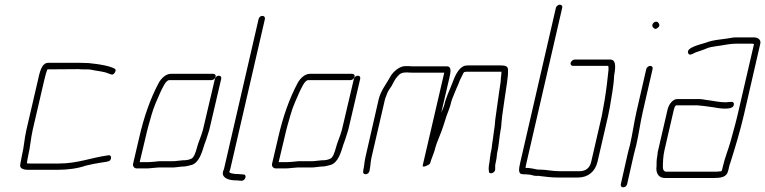

<svg xmlns="http://www.w3.org/2000/svg" viewBox="-20 -743 3276 822"><path d="M324 -474H186C157 -474 149 -429 142 -398L93 -187C84 -147 83 -115 74 -78C71 -66 70 -54 67 -41C62 -21 80 -16 101 -16H227C270 -16 314 -22 348 -34C368 -39 398 -45 420 -48L435 -50L441 -52C458 -52 462 -82 443 -78C369 -68 313 -43 233 -43H107C103 -43 99 -43 95 -44C97 -55 98 -66 101 -78C110 -116 111 -146 120 -187L169 -398C172 -411 178 -435 183 -446L318 -447C323 -446 329 -446 335 -446H352C356 -446 361 -446 367 -445C392 -439 424 -438 445 -428L454 -425C461 -422 467 -424 472 -433C477 -442 476 -447 469 -450L460 -454C442 -461 415 -466 393 -469L376 -471C370 -472 364 -472 359 -473C349 -473 335 -474 324 -474Z M892 -427H712C690 -427 671 -408 660 -389C624 -322 596 -242 576 -154L550 -43C547 -32 554 -23 564 -22H609C616 -22 626 -23 635 -24L659 -26H716C721 -26 727 -26 734 -27L751 -29C757 -30 762 -30 766 -30C775 -30 793 -35 801 -37C832 -47 844 -88 855 -124L863 -146C869 -164 870 -167 876 -187L927 -405C929 -413 925 -419 917 -419C909 -419 902 -413 900 -405L849 -188C844 -169 842 -166 836 -149L828 -127C822 -109 817 -81 805 -68C799 -61 781 -57 771 -57C766 -57 761 -57 755 -56L736 -54C731 -53 727 -53 722 -53H664C650 -52 630 -49 615 -49H578L603 -154C610 -186 620 -222 629 -252C639 -288 655 -321 668 -351C675 -364 689 -400 705 -400H885C893 -400 901 -406 903 -414C905 -422 900 -427 892 -427Z M1087 -661 940 -24C939 -20 938 -16 936 -12C926 16 954 27 981 29C988 29 995 29 1002 30L1014 31C1031 31 1039 4 1022 4L1011 3C1003 2 996 2 989 2C982 1 960 -1 962 -8C964 -13 966 -19 967 -24L1114 -661C1116 -669 1111 -675 1103 -675C1095 -675 1089 -669 1087 -661Z M1487 -427H1307C1285 -427 1266 -408 1255 -389C1219 -322 1191 -242 1171 -154L1145 -43C1142 -32 1149 -23 1159 -22H1204C1211 -22 1221 -23 1230 -24L1254 -26H1311C1316 -26 1322 -26 1329 -27L1346 -29C1352 -30 1357 -30 1361 -30C1370 -30 1388 -35 1396 -37C1427 -47 1439 -88 1450 -124L1458 -146C1464 -164 1465 -167 1471 -187L1522 -405C1524 -413 1520 -419 1512 -419C1504 -419 1497 -413 1495 -405L1444 -188C1439 -169 1437 -166 1431 -149L1423 -127C1417 -109 1412 -81 1400 -68C1394 -61 1376 -57 1366 -57C1361 -57 1356 -57 1350 -56L1331 -54C1326 -53 1322 -53 1317 -53H1259C1245 -52 1225 -49 1210 -49H1173L1198 -154C1205 -186 1215 -222 1224 -252C1234 -288 1250 -321 1263 -351C1270 -364 1284 -400 1300 -400H1480C1488 -400 1496 -406 1498 -414C1500 -422 1495 -427 1487 -427Z M2076 -54C2076 -49 2075 -45 2074 -41C2073 -36 2073 -30 2072 -22L2073 -11C2072 6 2099 -1 2100 -17V-28C2100 -34 2100 -38 2101 -41C2105 -57 2107 -71 2108 -86C2116 -119 2117 -151 2123 -185C2126 -196 2126 -207 2127 -218C2130 -255 2137 -292 2142 -331C2147 -370 2156 -410 2155 -444C2155 -461 2141 -463 2121 -463H1990C1985 -463 1979 -463 1972 -462C1944 -456 1927 -417 1916 -386C1905 -356 1890 -329 1882 -293C1879 -284 1875 -274 1871 -265C1871 -264 1870 -262 1869 -260L1904 -410C1909 -433 1915 -459 1893 -459H1750C1745 -459 1738 -459 1730 -460C1721 -460 1713 -460 1706 -459C1684 -454 1662 -434 1651 -415C1635 -384 1610 -356 1601 -317L1545 -72C1540 -52 1540 -35 1536 -18L1535 -11C1533 -3 1537 3 1545 3C1553 3 1560 -3 1562 -11L1563 -18C1567 -36 1566 -51 1571 -71L1628 -317C1629 -322 1631 -326 1633 -331C1639 -350 1645 -358 1656 -374C1665 -389 1670 -404 1682 -416C1693 -429 1701 -433 1723 -433C1731 -432 1738 -432 1744 -432H1882L1790 -36C1788 -29 1793 -28 1803 -32C1813 -36 1819 -40 1821 -43C1827 -64 1835 -80 1841 -100C1843 -109 1846 -119 1850 -130C1864 -164 1876 -195 1887 -232C1893 -253 1902 -271 1908 -292C1912 -311 1919 -328 1925 -342L1934 -364C1937 -371 1940 -377 1942 -382L1949 -400L1959 -420C1961 -425 1965 -435 1970 -435C1975 -436 1980 -436 1984 -436H2127L2126 -421C2123 -404 2125 -400 2122 -383L2118 -357C2113 -321 2107 -279 2102 -243C2099 -227 2099 -202 2095 -184L2091 -154C2090 -144 2088 -135 2087 -126C2086 -112 2085 -112 2084 -103C2083 -96 2081 -90 2080 -84C2080 -79 2079 -74 2078 -71C2078 -66 2077 -59 2076 -54Z M2433 -461H2584C2585 -458 2586 -451 2585 -442C2581 -403 2576 -360 2569 -317L2563 -283C2561 -272 2559 -259 2556 -245L2511 -50C2505 -24 2488 -10 2461 -10H2376C2343 -10 2319 -17 2289 -17C2285 -16 2281 -17 2277 -18C2267 -20 2253 -23 2242 -24H2230C2230 -29 2232 -37 2234 -46L2387 -710C2389 -717 2384 -723 2377 -723C2370 -723 2362 -717 2360 -710L2207 -46C2201 -19 2197 3 2219 3C2230 3 2239 4 2250 5C2261 8 2271 11 2284 10C2289 10 2291 10 2294 11C2316 14 2343 17 2370 17H2455C2497 17 2528 -8 2538 -50L2583 -245C2586 -260 2589 -273 2591 -285C2598 -328 2608 -379 2609 -417C2614 -446 2621 -488 2593 -488H2440C2433 -488 2425 -481 2423 -474C2421 -467 2426 -461 2433 -461Z M2747 -448 2705 -265C2694 -217 2688 -170 2677 -122C2673 -107 2669 -93 2666 -79L2638 45C2636 53 2640 59 2648 59C2656 59 2663 53 2665 45L2693 -79C2696 -92 2700 -107 2704 -122C2715 -169 2721 -217 2732 -265L2774 -448C2776 -455 2771 -461 2764 -461C2757 -461 2749 -455 2747 -448ZM2775 -627C2780 -621 2785 -615 2796 -624C2807 -633 2803 -640 2798 -646C2788 -659 2765 -640 2775 -627Z M2838 -274 2798 -101C2796 -94 2795 -88 2795 -82L2792 -62C2790 -50 2792 -33 2790 -22C2790 0 2800 19 2827 19H3037C3061 19 3090 17 3096 -8C3099 -15 3100 -22 3101 -27C3102 -32 3104 -39 3107 -47C3127 -110 3149 -183 3165 -252L3235 -556C3239 -573 3225 -583 3207 -583H3137C3130 -583 3123 -583 3117 -582C3078 -574 3035 -574 3001 -560C2980 -553 2917 -540 2926 -516C2932 -499 2953 -519 2965 -521C2978 -526 2994 -530 3006 -536C3017 -541 3033 -543 3045 -545C3072 -548 3102 -556 3130 -556H3200C3203 -556 3206 -555 3208 -554L3138 -252C3130 -217 3118 -176 3109 -142C3097 -99 3083 -68 3074 -27C3073 -22 3072 -17 3069 -10C3064 -9 3060 -9 3057 -9C3053 -8 3048 -8 3043 -8H2833C2821 -8 2818 -18 2818 -28C2818 -50 2819 -75 2825 -101L2865 -274C2867 -281 2869 -288 2874 -292H2959C2965 -292 2971 -292 2976 -291L2996 -289C3003 -288 3009 -287 3017 -286C3039 -284 3058 -278 3081 -278C3098 -278 3121 -279 3122 -296C3123 -313 3103 -305 3087 -305C3058 -305 3032 -312 3005 -315L2986 -318C2979 -319 2973 -319 2966 -319H2880C2860 -319 2843 -296 2838 -274Z"/></svg>

Font: Electronic
Style: LtIt
Weight: 300
Version: Version 1.011